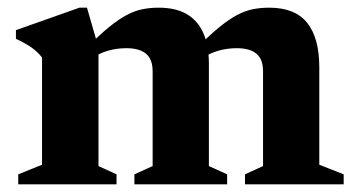

<svg xmlns="http://www.w3.org/2000/svg" viewBox="-20 -480 926 500"><path d="M236.5 -356V-47.5L283.5 -26V0H27.5V-26L89.5 -51V-330Q78.5 -344.5 62.8 -355.8Q47 -367 21.5 -379V-401.5L187 -460H206.5ZM524 -313.5V-47.5L571.5 -26V0H330V-26L377.5 -47.5V-294Q377.5 -315.5 370 -328.5Q362.5 -341.5 347.2 -348Q332 -354.5 309.5 -354.5Q283 -354.5 259.8 -347.5Q236.5 -340.5 221 -328.5L203.5 -353Q237 -387.5 262.8 -408.5Q288.5 -429.5 309.8 -440.8Q331 -452 351 -456Q371 -460 393 -460Q438.5 -460 467.2 -442.8Q496 -425.5 510 -392.8Q524 -360 524 -313.5ZM811.5 -304.5V-51L875 -26V0H618V-26L665 -47.5V-294Q665 -315.5 657.5 -328.5Q650 -341.5 634.8 -348Q619.5 -354.5 597 -354.5Q570.5 -354.5 547.2 -347.5Q524 -340.5 508.5 -328.5L490.5 -353Q524.5 -387.5 550.2 -408.5Q576 -429.5 597.2 -440.8Q618.5 -452 638.5 -456Q658.5 -460 681 -460Q748.5 -460 780 -420.5Q811.5 -381 811.5 -304.5Z"/></svg>

Font: Newsreader 16pt 16pt
Style: Bold
Weight: 700
Version: Version 1.003